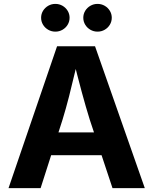

<svg xmlns="http://www.w3.org/2000/svg" viewBox="-20 -965 787 985"><path d="M272.7 -727.5H467.6L722.8 0H557.1L440.5 -351Q420.4 -415.4 399.1 -494Q377.8 -572.6 352.2 -676.2H384.5Q376 -641.9 371.9 -624.7Q350.8 -535.1 334.4 -471Q318 -406.9 300.8 -351L188.4 0H23.8ZM179.3 -285.8H567.3V-168.8H179.3ZM407.3 -873.9Q407.3 -893.2 417.1 -909.5Q426.9 -925.7 443.8 -935.4Q460.6 -945 480.4 -945Q500.3 -945 517 -935.4Q533.8 -925.7 543.6 -909.4Q553.4 -893.2 553.4 -873.9Q553.4 -854.6 543.6 -838.3Q533.8 -822 517 -812.3Q500.3 -802.7 480.4 -802.7Q460.6 -802.7 443.8 -812.3Q426.9 -822 417.1 -838.3Q407.3 -854.6 407.3 -873.9ZM190.9 -873.9Q190.9 -893.2 200.7 -909.5Q210.5 -925.7 227.4 -935.4Q244.2 -945 264.1 -945Q283.9 -945 300.7 -935.4Q317.4 -925.7 327.2 -909.4Q337 -893.2 337 -873.9Q337 -854.6 327.2 -838.3Q317.4 -822 300.7 -812.3Q283.9 -802.7 264.1 -802.7Q244.2 -802.7 227.4 -812.3Q210.5 -822 200.7 -838.3Q190.9 -854.6 190.9 -873.9Z"/></svg>

Font: Raveo Variable
Style: Regular
Weight: 400
Designer: Jakub Foglar, Rasmus Andersson (Inter)
Foundry: Jakubfoglar.com
Version: Version 1.000;Glyphs 3.2.3 (3260)